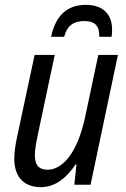

<svg xmlns="http://www.w3.org/2000/svg" viewBox="-20 -763 519 793"><path d="M191 -611H245C256 -654 281 -676 328 -676C374 -676 391 -655 390 -611H441C442 -620 443 -630 443 -641C443 -704 405 -743 335 -743C258 -743 210 -700 191 -611ZM149 10C212 10 259 -34 292 -84H296L287 0H354L467 -536H386L331 -277C299 -129 237 -62 176 -62C139 -62 124 -84 124 -121C124 -141 128 -166 134 -196L206 -536H123L50 -195C44 -166 39 -135 39 -107C39 -31 80 10 149 10Z"/></svg>

Font: Noto Sans Display SemiCondensed
Style: Italic
Weight: 400
Width: 4
Italic angle: -12°
Designer: Monotype Design Team
Foundry: Monotype Imaging Inc.
Version: Version 1.900